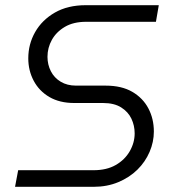

<svg xmlns="http://www.w3.org/2000/svg" viewBox="-20 -720 669 740"><path d="M38 0 50 -64H341Q391 -64 426 -84Q461 -104 480 -137Q499 -170 499 -206Q499 -236 486.5 -262.5Q474 -289 447 -306Q420 -323 377 -323H266Q210 -323 170.5 -346Q131 -369 110 -408.5Q89 -448 89 -495Q89 -550 115.5 -596.5Q142 -643 191.5 -671.5Q241 -700 311 -700H592L581 -636H312Q263 -636 230 -616.5Q197 -597 180 -566.5Q163 -536 163 -501Q163 -471 176 -445.5Q189 -420 214 -405Q239 -390 273 -390H387Q449 -390 490 -366Q531 -342 552 -302Q573 -262 573 -213Q573 -173 556.5 -134.5Q540 -96 509.5 -66Q479 -36 436 -18Q393 0 341 0Z"/></svg>

Font: MuseoModerno Thin Light
Style: Italic
Weight: 300
Italic angle: -9°
Version: Version 1.003